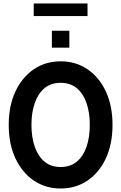

<svg xmlns="http://www.w3.org/2000/svg" viewBox="-20 -1065 694 1099"><path d="M327 14Q241 14 174 -31.2Q107 -76.5 68.5 -158.2Q30 -240 30 -350Q30 -460 68.5 -541.8Q107 -623.5 174 -668.8Q241 -714 327 -714Q413.5 -714 480.5 -668.8Q547.5 -623.5 585.8 -541.8Q624 -460 624 -350Q624 -240 585.8 -158.2Q547.5 -76.5 480.5 -31.2Q413.5 14 327 14ZM327 -109Q382.5 -109 419.8 -140Q457 -171 475.5 -225.5Q494 -280 494 -350Q494 -420 475.5 -474.5Q457 -529 419.8 -560Q382.5 -591 327 -591Q271.5 -591 234.5 -560Q197.5 -529 178.8 -474.5Q160 -420 160 -350Q160 -280 178.8 -225.5Q197.5 -171 234.5 -140Q271.5 -109 327 -109ZM277 -792V-889H377V-792ZM173 -973V-1045H481V-973Z"/></svg>

Font: Cabin Condensed
Style: Bold
Weight: 700
Width: 3
Designer: Pablo Impallari
Foundry: Pablo Impallari. http://www.impallari.com Igino Marini. http://www.ikern.com
Version: Version 3.001; ttfautohint (v1.8.3)